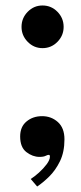

<svg xmlns="http://www.w3.org/2000/svg" viewBox="-20 -561 296 700"><path d="M135 -385.5Q103.5 -385.5 81 -408.5Q58.5 -431.5 58.5 -463Q58.5 -495 81 -518Q103.5 -541 135 -541Q167 -541 189.5 -518Q212 -495 212 -463Q212 -431.5 189.5 -408.5Q167 -385.5 135 -385.5ZM115.5 119 92 91.5Q105 83.5 121.5 68.8Q138 54 150 38Q162 22 162 10Q162 3.5 158 3.5Q153.5 3.5 146.2 7.2Q139 11 124 11Q99 11 76.2 -6.5Q53.5 -24 53.5 -63.5Q53.5 -99 76.8 -118.2Q100 -137.5 133.5 -137.5Q167 -137.5 191 -116Q215 -94.5 215 -53Q215 -7 198.8 26.5Q182.5 60 159.2 82.8Q136 105.5 115.5 119Z"/></svg>

Font: Imbue 50pt Black
Style: Regular
Weight: 900
Designer: Tyler Finck
Foundry: Etcetera Type Company
Version: Version 1.102; ttfautohint (v1.8.3)